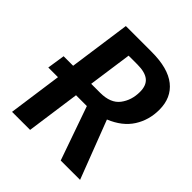

<svg xmlns="http://www.w3.org/2000/svg" viewBox="-191 -816 940 940"><g transform="rotate(45 279.5 -345.5)"><path d="M398 -302 514 0H380L282 -279H207L168 0H43L82 -279H15L29 -371H95L140 -691H319Q432 -691 489 -645.5Q546 -600 546 -517Q546 -446 510 -389.5Q474 -333 398 -302ZM417 -512Q417 -557 391.5 -577.5Q366 -598 313 -598H252L220 -371H282Q354 -371 385.5 -412.5Q417 -454 417 -512Z"/></g></svg>

Font: Fira Sans Condensed Medium
Style: Italic
Weight: 500
Width: 3
Italic angle: -8°
Designer: bBox Type GmbH & Carrois Corporate GbR & Edenspiekermann AG
Foundry: bBox Type GmbH & Carrois Corporate GbR & Edenspiekermann AG
Version: Version 4.301